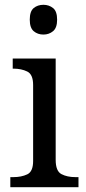

<svg xmlns="http://www.w3.org/2000/svg" viewBox="-20 -780 360 800"><path d="M161 -636Q137 -636 120.5 -650Q104 -664 104 -698Q104 -733 120.5 -746.5Q137 -760 161 -760Q184 -760 201 -746.5Q218 -733 218 -698Q218 -664 201 -650Q184 -636 161 -636ZM23 0V-42H36Q69 -42 93.5 -53.5Q118 -65 118 -109V-426Q118 -470 93.5 -482Q69 -494 36 -494H33V-536H212V-114Q212 -67 236 -54.5Q260 -42 294 -42H307V0Z"/></svg>

Font: Noto Serif Grantha
Style: Regular
Weight: 400
Designer: Monotype Design Team
Foundry: Monotype Imaging Inc.
Version: Version 2.004; ttfautohint (v1.8.4.7-5d5b)